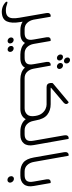

<svg xmlns="http://www.w3.org/2000/svg" viewBox="656 -1284 826 2211"><g transform="rotate(90 1069.5 -179.0)"><path d="M334 -49 343 0H312Q254 0 214 -26L218 -2Q236 99 211 155.5Q186 212 101 214Q78 214 56 208Q34 202 14 189Q-9 175 -15 161Q-20 149 -7 149Q-4 149 4 151Q27 159 44.5 163Q62 167 87 167Q131 166 151 146.5Q171 127 174 92.5Q177 58 169 13L115 -299Q111 -322 119.5 -335.5Q128 -349 147 -349H152Q157 -349 158 -344L191 -152Q201 -106 229 -77.5Q257 -49 301 -49Z M581 -49H614L622 0H591Q553 0 518 -12.5Q483 -25 459 -53Q430 0 353 0H330L322 -49H346Q392 -49 411 -73.5Q430 -98 419 -156L394 -299Q386 -349 426 -349H431Q436 -349 437 -344L470 -155Q478 -108 506.5 -78.5Q535 -49 581 -49ZM424 77Q438 77 450 87Q462 97 464 112Q467 127 458.5 137Q450 147 436 147Q422 147 410 137Q398 127 396 112Q394 97 402 87Q410 77 424 77ZM521 77Q536 77 548 87Q560 97 562 112Q564 127 556 137Q548 147 534 147Q520 147 508 137Q496 127 494 112Q491 97 499.5 87Q508 77 521 77Z M667 -502Q653 -502 641 -512Q629 -522 627 -537Q624 -552 632.5 -562Q641 -572 655 -572Q669 -572 681 -562Q693 -552 695 -537Q697 -522 689 -512Q681 -502 667 -502ZM661 -456Q663 -441 655 -431Q647 -421 632 -421Q618 -421 606.5 -431Q595 -441 592 -456Q590 -471 598 -481Q606 -491 620 -491Q635 -491 646.5 -481Q658 -471 661 -456ZM690 -456Q688 -471 696 -481Q704 -491 718 -491Q732 -491 744 -481Q756 -471 758 -456Q761 -441 753 -431Q745 -421 730 -421Q716 -421 704 -431Q692 -441 690 -456ZM865 -49H898L906 0H876Q838 0 802.5 -12.5Q767 -25 743 -53Q730 -27 702.5 -13.5Q675 0 637 0H615L606 -49H631Q676 -49 695 -73.5Q714 -98 703 -156L678 -299Q674 -323 683 -336Q692 -349 710 -349H715Q721 -349 721 -344L755 -155Q763 -108 791.5 -78.5Q820 -49 865 -49Z M1465 -49H1498L1506 0H1476Q1433 0 1396.5 -15.5Q1360 -31 1337 -62Q1320 -31 1289.5 -15.5Q1259 0 1221 0H892L884 -49H1212Q1256 -49 1283.5 -79Q1311 -109 1299 -176Q1291 -223 1268.5 -250.5Q1246 -278 1219 -290Q1192 -302 1168 -302H969Q947 -302 936 -311Q925 -320 923 -334L920 -349Q919 -358 920 -365.5Q921 -373 929 -379L1138 -554Q1141 -557 1145 -555Q1162 -544 1162 -528Q1162 -512 1147 -499L977 -355Q975 -353 975 -352Q975 -349 978 -349H1165Q1235 -349 1285 -310.5Q1335 -272 1351 -177L1356 -154Q1365 -105 1393.5 -77Q1422 -49 1465 -49Z M1518 0H1495L1487 -49H1511Q1557 -49 1576 -73.5Q1595 -98 1584 -156L1523 -505Q1519 -529 1527.5 -542.5Q1536 -556 1554 -556H1559Q1565 -556 1565 -551L1635 -155Q1649 -81 1616 -40.5Q1583 0 1518 0Z M1981 0H1945Q1880 0 1837 -33.5Q1794 -67 1778 -155L1717 -504Q1713 -528 1722 -542Q1731 -556 1749 -556H1754Q1759 -556 1759 -550L1829 -156Q1837 -109 1865.5 -79Q1894 -49 1939 -49H1972Z M1989 0H1966L1958 -49H1982Q2028 -49 2047 -73.5Q2066 -98 2055 -156L2030 -299Q2022 -349 2062 -349H2067Q2072 -349 2073 -344L2106 -155Q2120 -81 2087 -40.5Q2054 0 1989 0ZM2024 74Q2039 74 2051.5 85Q2064 96 2067 112Q2070 128 2061 138.5Q2052 149 2037 149Q2021 149 2008.5 138.5Q1996 128 1994 112Q1991 96 1999.5 85Q2008 74 2024 74Z"/></g></svg>

Font: Zain Light
Style: Italic
Weight: 300
Italic angle: -10°
Designer: Zain,Boutros
Foundry: Mobile Telecommunications Company (Zain), 2024
Version: Version 1.51; ttfautohint (v1.8.4)